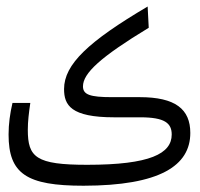

<svg xmlns="http://www.w3.org/2000/svg" viewBox="-20 -578 626 600"><path d="M241.2 2.4C479.5 2 574.7 -60.1 574.7 -162.6C574.7 -236.8 528.3 -274.4 416.5 -274.4H329.6C261.2 -274.4 239.3 -282.2 239.3 -308.1C239.3 -349.1 293.5 -399.4 444.8 -491.2L441.4 -557.6C256.8 -448.7 180.2 -377 180.2 -299.8C180.2 -249.5 201.2 -211.4 336.9 -211.4H418.5C495.1 -211.4 516.6 -192.9 516.6 -157.7C516.6 -98.1 449.7 -63 252.4 -63C92.3 -63 66.9 -86.4 66.9 -172.4C66.9 -199.2 70.3 -225.6 74.7 -256.3H19C11.2 -223.1 6.8 -190.4 6.8 -157.7C6.8 -34.7 63 2.4 241.2 2.4Z"/></svg>

Font: Cascadia Mono NF Light
Style: Regular
Weight: 300
Monospace: yes
Designer: Aaron Bell
Foundry: Saja Typeworks
Version: Version 2404.023